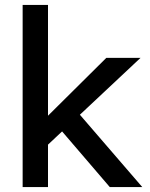

<svg xmlns="http://www.w3.org/2000/svg" viewBox="-20 -760 608 780"><path d="M166 -164 161 -276 412 -525H551ZM72 0V-740H175V0ZM426 0 228 -231 301 -298 558 0Z"/></svg>

Font: Lexend Medium
Style: Regular
Weight: 500
Designer: Bonnie Shaver-Troup, Thomas Jockin
Foundry: Lexend
Version: Version 1.005